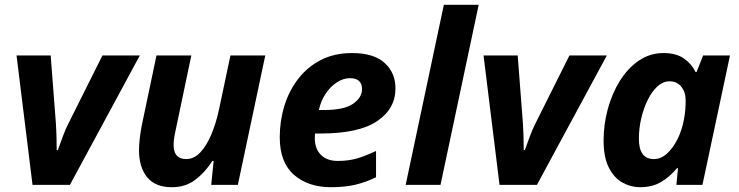

<svg xmlns="http://www.w3.org/2000/svg" viewBox="-20 -780 3117 810"><path d="M117.2 0 49.8 -545.9H193.8L215.8 -259.8Q217.3 -241.2 218.3 -207.8Q219.2 -174.3 219.2 -147H224.1Q232.9 -171.9 245.1 -204.6Q257.3 -237.3 267.1 -255.9L412.1 -545.9H569.8L274.9 0Z M705.1 9.8Q634.8 9.8 600.6 -32.5Q566.4 -74.7 566.4 -147Q566.4 -165 569.3 -193.4Q572.3 -221.7 578.1 -251L640.1 -545.9H787.1L720.2 -227.1Q712.4 -191.9 712.4 -168.9Q712.4 -108.9 765.1 -108.9Q798.8 -108.9 825.4 -137.5Q852.1 -166 872.1 -214.1Q892.1 -262.2 904.3 -319.8L952.1 -545.9H1099.1L983.4 0H871.1L881.3 -101.1H876Q844.7 -52.2 803.5 -21.2Q762.2 9.8 705.1 9.8Z M1376 9.8Q1280.3 9.8 1220.2 -42.5Q1160.2 -94.7 1160.2 -201.2Q1160.2 -269.5 1179.7 -333.3Q1199.2 -397 1238 -447.3Q1276.9 -497.6 1333.7 -526.9Q1390.6 -556.2 1465.3 -556.2Q1557.1 -556.2 1602.8 -514.4Q1648.4 -472.7 1648.4 -407.2Q1648.4 -320.8 1570.8 -268.8Q1493.2 -216.8 1334 -216.8H1309.1Q1308.6 -210.9 1308.3 -206.5Q1308.1 -202.1 1308.1 -196.8Q1308.1 -152.8 1333.5 -127Q1358.9 -101.1 1405.3 -101.1Q1448.2 -101.1 1483.4 -110.8Q1518.6 -120.6 1566.4 -143.1V-32.2Q1523.4 -11.2 1479 -0.7Q1434.6 9.8 1376 9.8ZM1325.2 -315.9H1347.2Q1432.1 -315.9 1469.7 -342.3Q1507.3 -368.7 1507.3 -403.8Q1507.3 -450.2 1456.1 -450.2Q1428.7 -450.2 1401.9 -433.1Q1375 -416 1354.5 -385.7Q1334 -355.5 1325.2 -315.9Z M1691.4 0 1852.5 -759.8H1999.5L1838.4 0Z M2087.4 0 2020 -545.9H2164.1L2186 -259.8Q2187.5 -241.2 2188.5 -207.8Q2189.5 -174.3 2189.5 -147H2194.3Q2203.1 -171.9 2215.3 -204.6Q2227.5 -237.3 2237.3 -255.9L2382.3 -545.9H2540L2245.1 0Z M2680.7 9.8Q2641.1 9.8 2606 -9.8Q2570.8 -29.3 2548.6 -72.8Q2526.4 -116.2 2526.4 -188Q2526.4 -254.9 2544.2 -320.3Q2562 -385.7 2595.2 -439Q2628.4 -492.2 2675 -524.2Q2721.7 -556.2 2779.3 -556.2Q2831.5 -556.2 2864 -534.2Q2896.5 -512.2 2914.6 -476.1H2918.5L2946.3 -545.9H3059.6L2943.4 0H2833.5L2840.3 -70.8H2836.4Q2807.1 -35.2 2769.8 -12.7Q2732.4 9.8 2680.7 9.8ZM2738.3 -108.9Q2768.6 -108.9 2794.4 -132.6Q2820.3 -156.2 2838.9 -194.3Q2857.4 -232.4 2865.2 -274.9Q2869.1 -294.4 2870.8 -314.2Q2872.6 -334 2872.6 -356.9Q2872.6 -391.6 2854.2 -414.3Q2835.9 -437 2804.2 -437Q2777.3 -437 2753.9 -415.8Q2730.5 -394.5 2712.9 -359.1Q2695.3 -323.7 2685.3 -281Q2675.3 -238.3 2675.3 -194.8Q2675.3 -108.9 2738.3 -108.9Z"/></svg>

Font: Open Sans
Style: Bold Italic
Weight: 700
Italic angle: -12°
Designer: Monotype Design Team
Foundry: Monotype Imaging Inc.
Version: Version 3.003; ttfautohint (v1.8.4)